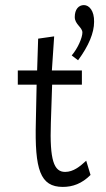

<svg xmlns="http://www.w3.org/2000/svg" viewBox="-20 -726 415 755"><path d="M287 -489C329 -546 350 -597 350 -640C351 -683 331 -706 310 -706C289 -706 274 -689 274 -659C274 -630 304 -619 304 -598C304 -578 286 -536 262 -508ZM227 9C266 9 302 -4 336 -38L319 -94C295 -72 269 -50 236 -50C192 -50 175 -96 180 -243L185 -393H302V-449H184L193 -583L130 -574L126 -449H50V-393H124L121 -248C116 -59 138 9 227 9Z"/></svg>

Font: Inconsolata Condensed Thin
Style: Regular
Weight: 100
Width: 3
Monospace: yes
Designer: Raph Levien, Cyreal, Brenton Simpson
Foundry: Raph Levien, Cyreal, Google
Version: Version 3.100